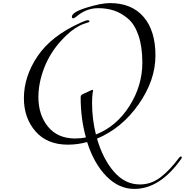

<svg xmlns="http://www.w3.org/2000/svg" viewBox="-20 -926 1199 1245"><path d="M446 -817Q446 -847 541.5 -876.5Q637 -906 693 -906Q834 -906 911 -816.5Q988 -727 988 -566Q988 -406 879.5 -250.5Q771 -95 609 -27Q647 104 718.5 187Q790 270 887 270Q960 270 1020.5 224Q1081 178 1141 97Q1146 89 1154 89Q1159 89 1159 95Q1159 99 1156 103Q1018 299 851 299Q750 299 669.5 216.5Q589 134 545 -5Q483 12 422 12H420Q285 12 210 -74.5Q135 -161 135 -289Q135 -430 223.5 -561.5Q312 -693 501 -778Q538 -795 549 -795Q560 -795 560 -786Q560 -783 553 -781Q546 -779 529.5 -773.5Q513 -768 497 -760Q438 -730 379 -665Q305 -585 267 -487Q229 -389 229 -296Q229 -182 290.5 -105.5Q352 -29 465 -28Q505 -28 537 -35Q503 -157 503 -296Q503 -306 509 -311Q515 -316 538 -325Q547 -329 556 -333.5Q565 -338 570 -340.5Q575 -343 578 -343Q584 -343 584 -339Q584 -338 583 -334Q582 -330 581 -327Q577 -296 577 -258Q577 -153 602 -54Q735 -106 819 -238Q903 -370 903 -520Q903 -623 878 -696Q853 -769 809.5 -805.5Q766 -842 719.5 -857.5Q673 -873 617 -873Q539 -873 476 -819Q460 -807 456 -807Q446 -807 446 -817Z"/></svg>

Font: Miama Nueva
Style: Medium
Weight: 400
Italic angle: -28°
Version: Version 1.0